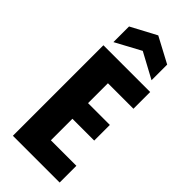

<svg xmlns="http://www.w3.org/2000/svg" viewBox="-283 -943 990 990"><g transform="rotate(45 212.0 -448.0)"><path d="M79 -708 218 -783 357 -708V-822L218 -896L79 -822ZM54 0H395V-122H209V-279H368V-393H209V-538H395V-660H54Z"/></g></svg>

Font: Bricolage Grotesque 10pt Condensed ExtraBold
Style: Regular
Weight: 800
Width: 3
Designer: Mathieu Triay
Foundry: Atelier Triay
Version: Version 1.000;gftools[0.9.29]